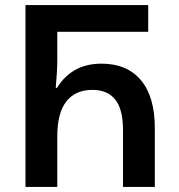

<svg xmlns="http://www.w3.org/2000/svg" viewBox="-20 -734 704 754"><path d="M80 0V-714H562V-609H205V-497Q205 -479 203.5 -451Q202 -423 199 -389H204Q232 -435 275.5 -459.5Q319 -484 379 -484Q479 -484 533.5 -419Q588 -354 588 -231V0H463V-224Q463 -305 432.5 -343Q402 -381 343 -381Q276 -381 240.5 -335.5Q205 -290 205 -199V0Z"/></svg>

Font: Noto Sans Georgian SemiCondensed SemiBold
Style: Regular
Weight: 600
Width: 4
Designer: Monotype Design Team, Akaki Razmadze
Foundry: Google LLC
Version: Version 2.005; ttfautohint (v1.8.4.7-5d5b)